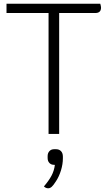

<svg xmlns="http://www.w3.org/2000/svg" viewBox="-20 -720 574 1032"><path d="M523 -679Q523 -650 492 -650H298V0H241V-650H15V-700H519Q523 -686 523 -679ZM318 122V131Q318 162 308 195Q298 228 281 254Q267 276 258 284Q249 292 239 292Q226 292 216 282Q242 252 256.5 225Q271 198 275 166H271Q255 166 245.5 156Q236 146 236 129V119Q236 103 245.5 92.5Q255 82 271 82H281Q298 82 308 92.5Q318 103 318 122Z"/></svg>

Font: Krub Light
Style: Regular
Weight: 300
Designer: Ekaluck Peanpanawate
Foundry: Cadson Demak Co.,Ltd.
Version: Version 1.000; ttfautohint (v1.6)